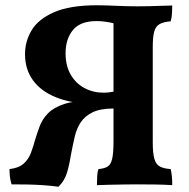

<svg xmlns="http://www.w3.org/2000/svg" viewBox="-20 -700 717 729"><path d="M348 3Q348 -14 349 -31.5Q350 -49 354 -58Q376 -60 388.5 -67.5Q401 -75 406 -97.5Q411 -120 411 -164V-636L418 -610Q399 -615 381 -617.5Q363 -620 347 -620Q285 -620 257 -586Q229 -552 229 -498Q229 -450 248.5 -416.5Q268 -383 301 -365.5Q334 -348 374 -348Q383 -348 391.5 -349Q400 -350 411 -352V-305H327Q248 -308 191.5 -331Q135 -354 105 -395.5Q75 -437 75 -494Q75 -543 100 -585Q125 -627 185 -653.5Q245 -680 348 -680Q380 -680 420 -678Q460 -676 502 -676Q521 -676 546 -676.5Q571 -677 595 -678Q619 -679 634 -679Q634 -668 633 -649.5Q632 -631 628 -619Q601 -617 586 -608.5Q571 -600 565.5 -580Q560 -560 560 -520V-158Q560 -119 566 -97.5Q572 -76 586.5 -68Q601 -60 628 -58Q631 -46 632.5 -31Q634 -16 634 3Q606 1 568 0.5Q530 0 497 0Q478 0 450.5 0.5Q423 1 395.5 1.5Q368 2 348 3ZM202 9Q173 5 142.5 3Q112 1 82 0.5Q52 0 24 0Q21 -9 19 -20.5Q17 -32 16.5 -42.5Q16 -53 16 -58Q51 -62 69.5 -78.5Q88 -95 97 -118.5Q106 -142 113 -168Q121 -195 131 -221.5Q141 -248 162.5 -270Q184 -292 223.5 -305Q263 -318 328 -318H411V-288Q361 -288 331.5 -273.5Q302 -259 286.5 -235.5Q271 -212 264 -182Q257 -152 251 -121Q245 -82 235.5 -48Q226 -14 202 9Z"/></svg>

Font: Vollkorn
Style: Bold
Weight: 700
Designer: Friedrich Althausen
Foundry: Friedrich Althausen
Version: Version 5.000